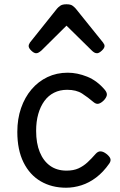

<svg xmlns="http://www.w3.org/2000/svg" viewBox="-20 -859 561 898"><path d="M289 19Q222 19 170.5 -11Q119 -41 90 -99.5Q61 -158 61 -242Q61 -303 78.5 -353.5Q96 -404 127.5 -441Q159 -478 202 -498.5Q245 -519 297 -519Q341 -519 387.5 -500.5Q434 -482 471 -438Q482 -424 479.5 -413Q477 -402 466 -390Q453 -377 441.5 -374Q430 -371 418 -381Q391 -404 364 -421.5Q337 -439 294 -439Q260 -439 233 -425.5Q206 -412 187.5 -386.5Q169 -361 159 -326Q149 -291 149 -247Q149 -189 166 -147.5Q183 -106 214.5 -83.5Q246 -61 291 -61Q324 -61 347 -71.5Q370 -82 389 -99.5Q408 -117 428 -140Q439 -152 451.5 -151Q464 -150 478 -139Q492 -128 496 -117.5Q500 -107 491 -94Q463 -54 430 -29Q397 -4 361 7.5Q325 19 289 19ZM149 -610Q139 -610 126.5 -622Q114 -634 114 -644Q114 -647 115 -650Q116 -653 120 -660L247 -819Q253 -826 262.5 -832.5Q272 -839 291 -839Q310 -839 319 -832.5Q328 -826 334 -819L462 -660Q467 -653 468 -650Q469 -647 469 -644Q469 -634 456 -622Q443 -610 434 -610Q427 -610 421 -613.5Q415 -617 409 -623L291 -739L174 -623Q167 -617 161 -613.5Q155 -610 149 -610Z"/></svg>

Font: Playwrite IT Trad
Style: Regular
Weight: 400
Designer: Veronika Burian, José Scaglione
Foundry: TypeTogether
Version: Version 1.002